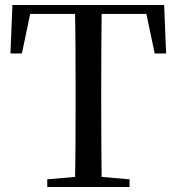

<svg xmlns="http://www.w3.org/2000/svg" viewBox="-20 -752 710 772"><path d="M170 0V-31L320 -44H349L501 -31V0ZM281 0Q283 -84 283.5 -169Q284 -254 284 -339V-392Q284 -478 283.5 -562.5Q283 -647 281 -732H389Q388 -648 387.5 -563Q387 -478 387 -392V-340Q387 -254 387.5 -169.5Q388 -85 389 0ZM22 -537 30 -732H640L648 -537H602L561 -732L610 -696H59L109 -732L68 -537Z"/></svg>

Font: Noto Serif SC ExtraLight Medium
Style: Regular
Weight: 500
Version: Version 2.002-H1;hotconv 1.1.0;makeotfexe 2.6.0